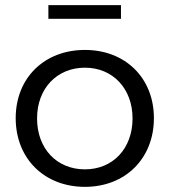

<svg xmlns="http://www.w3.org/2000/svg" viewBox="-20 -723 659 746"><path d="M168 -703V-650H450V-703ZM310 -529C152 -529 41 -420 41 -264C41 -107 152 3 310 3C467 3 578 -107 578 -264C578 -420 467 -529 310 -529ZM310 -460C418 -460 495 -379 495 -263C495 -145 418 -65 310 -65C201 -65 124 -145 124 -263C124 -379 201 -460 310 -460Z"/></svg>

Font: Juman Normal
Style: Regular
Weight: 300
Designer: Bandar Raffah (Arabic) Julieta Ulanovsky (Latin)
Foundry: Caramella
Version: Version 5.022;PS 005.022;hotconv 1.0.88;makeotf.lib2.5.64775